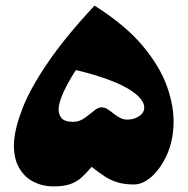

<svg xmlns="http://www.w3.org/2000/svg" viewBox="-20 -650 671 687"><path d="M171 17Q133 17 100 0.5Q67 -16 47.5 -51Q28 -86 30 -139Q33 -192 61 -263.5Q89 -335 151.5 -426.5Q214 -518 318 -630L350 -538Q325 -505 298 -467.5Q271 -430 247.5 -393Q224 -356 208.5 -323Q193 -290 190 -265Q188 -242 199.5 -228Q211 -214 242 -214Q263 -214 281.5 -227Q300 -240 315.5 -253Q331 -266 343 -266Q354 -266 364.5 -259.5Q375 -253 386 -244Q397 -235 409.5 -228.5Q422 -222 435 -222Q458 -222 476 -233Q494 -244 496 -262Q498 -277 484 -295.5Q470 -314 436 -334Q402 -354 342.5 -374Q283 -394 193 -412L318 -630Q429 -560 491 -485.5Q553 -411 578 -339.5Q603 -268 601 -206Q599 -143 576.5 -94.5Q554 -46 522.5 -18Q491 10 460 10Q425 10 400.5 2.5Q376 -5 354.5 -19Q333 -33 308 -53Q291 -33 274 -17Q257 -1 233.5 8Q210 17 171 17Z"/></svg>

Font: Marhey Light
Style: Regular
Weight: 300
Designer: Nur Syamsi & Bustanul Arifin
Foundry: Namelatype
Version: Version 1.000